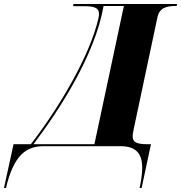

<svg xmlns="http://www.w3.org/2000/svg" viewBox="-111 -734 909 964"><path d="M-91 210H-81C-42 45 20 0 108 0H494C567 0 603 32 603 109C603 141 597 176 590 210H600L647 -10H627C575 -10 555 -21 555 -49C555 -60 558 -73 561 -89L679 -645C689 -696 726 -704 772 -704H776L778 -714H258L256 -703H307C361 -703 386 -696 386 -664C386 -658 385 -650 383 -641C341 -458 192 -202 44 -10H-43ZM57 -10C185 -179 366 -456 409 -704H511L363 -10Z"/></svg>

Font: Noto Serif Display ExtraBold
Style: Italic
Weight: 800
Italic angle: -12°
Designer: Monotype Design Team
Foundry: Monotype Imaging Inc.
Version: Version 2.009